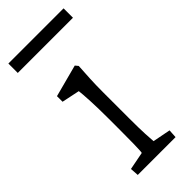

<svg xmlns="http://www.w3.org/2000/svg" viewBox="-208 -626 663 663"><g transform="rotate(-45 124.0 -294.0)"><path d="M33.2 0 31.2 -31.2 96.7 -43.9Q97.7 -47.9 98.1 -55.7Q98.6 -63.5 99.1 -85.4Q99.6 -107.4 99.6 -151.4V-210Q99.6 -257.8 97.7 -296.4Q95.7 -335 93.8 -348.6L28.3 -362.3V-389.6L146.5 -420.9L155.3 -410.2Q153.3 -379.9 151.9 -351.6Q150.4 -323.2 150.4 -284.2V-161.1Q150.4 -111.3 151.9 -81.5Q153.3 -51.8 154.3 -43.9L219.7 -31.2L217.8 0ZM-10.7 -587.9H258.8V-542H-10.7Z"/></g></svg>

Font: Crimson Pro ExtraLight
Style: Regular
Weight: 250
Designer: Jacques Le Bailly
Foundry: Baron von Fonthausen
Version: Version 1.003